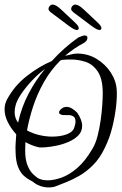

<svg xmlns="http://www.w3.org/2000/svg" viewBox="-26 -799 531 839"><path d="M484 -405Q486 -379 481.5 -336.5Q477 -294 465.5 -246Q454 -198 433 -155Q411 -108 381 -78Q351 -48 320 -30.5Q289 -13 263.5 -3Q238 7 223 13Q208 20 187 20Q168 20 151 14Q134 8 124 0Q117 -6 104 -12.5Q91 -19 77 -32Q63 -45 53 -69.5Q43 -94 42 -136Q41 -156 42.5 -175Q44 -194 45 -212Q23 -236 8.5 -264.5Q-6 -293 -6 -321Q-6 -344 4 -363Q37 -425 92 -467.5Q147 -510 200 -532Q227 -562 256.5 -588Q286 -614 316 -635Q336 -644 344 -644Q356 -644 356 -634Q356 -620 340 -611Q317 -599 297 -585Q277 -571 258 -555Q277 -560 290.5 -562.5Q304 -565 311 -565Q358 -565 396.5 -541.5Q435 -518 458.5 -481.5Q482 -445 484 -405ZM423 -391Q423 -454 401.5 -486Q380 -518 348.5 -528.5Q317 -539 285 -539Q277 -539 269.5 -539Q262 -539 255 -538Q251 -538 247 -537.5Q243 -537 238 -535Q195 -492 165.5 -439.5Q136 -387 118.5 -333Q101 -279 92 -229Q116 -216 145 -209Q174 -202 202 -202Q237 -202 264 -211.5Q291 -221 298 -240Q304 -257 304 -268Q304 -285 293.5 -291Q283 -297 268 -296Q248 -295 240 -298.5Q232 -302 232 -308Q232 -311 234 -314Q236 -317 238 -320Q250 -332 265 -332Q286 -332 311 -307Q333 -275 333 -249Q333 -224 316 -207Q299 -190 273.5 -179Q248 -168 221 -162.5Q194 -157 173 -155.5Q152 -154 145 -155Q116 -161 85 -178Q85 -169 84.5 -160Q84 -151 84 -141Q84 -102 94 -77Q104 -52 118.5 -38Q133 -24 145 -18Q152 -15 161.5 -13Q171 -11 183 -11Q209 -11 242 -22.5Q275 -34 310.5 -64Q346 -94 378 -149Q392 -172 400.5 -205.5Q409 -239 414 -274.5Q419 -310 421 -341Q423 -372 423 -391ZM171 -498Q140 -475 112.5 -445.5Q85 -416 66 -387.5Q47 -359 42 -338Q38 -325 38 -309Q38 -283 53 -263Q68 -331 99 -390Q130 -449 171 -498ZM318 -676Q318 -668 310 -668Q306 -668 298.5 -671Q291 -674 272 -688Q254 -702 231.5 -718.5Q209 -735 196 -745Q192 -749 189 -752Q186 -755 186 -760Q186 -767 191.5 -773Q197 -779 204 -779Q218 -779 240 -758.5Q262 -738 296 -706Q310 -693 314 -687Q318 -681 318 -676ZM417 -676Q417 -668 409 -668Q405 -668 397.5 -671Q390 -674 371 -688Q353 -702 330.5 -718.5Q308 -735 295 -745Q291 -749 288 -752Q285 -755 285 -760Q285 -767 290.5 -773Q296 -779 303 -779Q317 -779 339 -758.5Q361 -738 395 -706Q409 -693 413 -687Q417 -681 417 -676Z"/></svg>

Font: Ingrid Darling
Style: Regular
Weight: 400
Designer: Robert E. Leuschke
Foundry: Robert E. Leuschke
Version: Version 1.010; ttfautohint (v1.8.3)